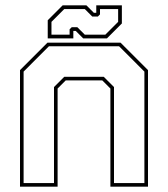

<svg xmlns="http://www.w3.org/2000/svg" viewBox="-20 -700 630 720"><path d="M55 0V-437L158 -540H432L535 -437V0H394V-368L363.5 -398.5H226.5L196 -368V0ZM68.5 -13.5H182.5V-373.5L221 -412H369L407.5 -373.5V-13.5H521.5V-431.5L426.5 -526.5H163.5L68.5 -431.5ZM159 -556V-624L215 -680H304L332 -652H341V-680H437V-612L381 -556H292L264 -584H255V-556ZM173 -570H241V-590L249 -598H270L298 -570H375L423 -618V-666H355V-646L347 -638H326L298 -666H221L173 -618Z"/></svg>

Font: Tourney Thin
Style: Regular
Weight: 100
Designer: Tyler Finck
Foundry: Etcetera Type Co
Version: Version 1.015